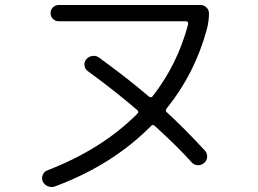

<svg xmlns="http://www.w3.org/2000/svg" viewBox="-20 -733 1040 773"><path d="M201.2 17.6Q187.5 22.5 173.3 17.1Q159.2 11.7 152.3 -2Q146.5 -14.6 151.9 -28.3Q157.2 -42 169.9 -46.9Q390.6 -131.8 533.2 -275.4Q541 -283.2 531.2 -291Q442.4 -367.2 334 -446.3Q322.3 -454.1 320.3 -468.8Q318.4 -483.4 327.1 -494.1Q336.9 -505.9 352.1 -507.8Q367.2 -509.8 378.9 -501Q492.2 -418.9 579.1 -344.7Q587.9 -337.9 593.8 -344.7Q694.3 -472.7 737.3 -634.8Q739.3 -646.5 729.5 -647.5H216.8Q203.1 -647.5 193.4 -656.7Q183.6 -666 183.6 -680.2Q183.6 -694.3 193.4 -703.6Q203.1 -712.9 216.8 -712.9H787.1Q800.8 -712.9 811 -703.1Q821.3 -693.4 821.3 -679.7Q821.3 -646.5 812.5 -614.3Q764.6 -437.5 651.4 -296.9Q643.6 -287.1 652.3 -280.3Q725.6 -212.9 804.7 -127Q814.5 -116.2 814 -101.6Q813.5 -86.9 802.2 -77.1Q791 -67.4 776.4 -67.9Q761.7 -68.4 752 -79.1Q695.3 -142.6 602.5 -226.6Q595.7 -233.4 587.9 -225.6Q432.6 -68.4 201.2 17.6Z"/></svg>

Font: Rounded-X Mgen+ 2m regular
Style: Regular
Weight: 400
Designer: [Source Han Sans]
Ryoko NISHIZUKA  (kana & ideographs); Paul D. Hunt (Latin, Greek & Cyrillic); Wenlong ZHANG  (bopomofo
Version: Version 1.059.20150602